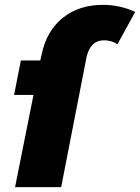

<svg xmlns="http://www.w3.org/2000/svg" viewBox="-20 -771 577 791"><path d="M42 0 118 -380H38L66 -522H146L151 -544Q171 -643 238 -697Q305 -751 404 -751Q474 -751 537 -722L464 -589Q438 -605 409 -605Q351 -605 336 -533L232 0Z"/></svg>

Font: Montserrat ExtraBold
Style: Italic
Weight: 800
Italic angle: -11.3°
Designer: Julieta Ulanovsky
Foundry: Julieta Ulanovsky
Version: Version 9.000; ttfautohint (v1.8.4.7-5d5b)